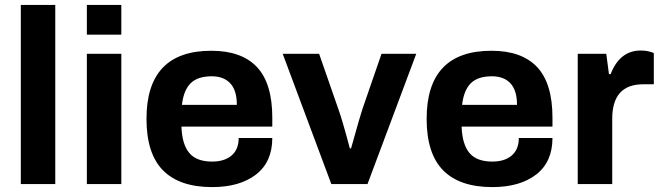

<svg xmlns="http://www.w3.org/2000/svg" viewBox="-20 -743 2668 775"><path d="M64 0V-723.1H203.1V0Z M330.6 -603V-723.1H469.7V-603ZM330.6 0V-525.9H469.7V0Z M836.4 12.2Q704.6 12.2 637.9 -55.4Q571.3 -123 571.3 -263.2Q571.3 -538.1 833 -538.1Q955.1 -538.1 1017.1 -472.4Q1079.1 -406.7 1079.1 -268.1V-231.9H712.4Q714.8 -160.6 743.9 -125.7Q772.9 -90.8 836.4 -90.8Q885.7 -90.8 914.6 -115.2Q943.4 -139.6 943.4 -186H1079.1Q1079.1 -89.4 1013.4 -38.6Q947.8 12.2 836.4 12.2ZM714.4 -319.8H936Q936 -378.4 909.4 -406.7Q882.8 -435.1 835 -435.1Q777.8 -435.1 749.5 -407Q721.2 -378.9 714.4 -319.8Z M1317.4 0 1121.1 -525.9H1268.1L1345.2 -304.2Q1361.3 -260.7 1392.1 -144H1397Q1436 -283.7 1443.4 -304.2L1520 -525.9H1660.2L1463.4 0Z M1967.3 12.2Q1835.4 12.2 1768.8 -55.4Q1702.1 -123 1702.1 -263.2Q1702.1 -538.1 1963.9 -538.1Q2085.9 -538.1 2147.9 -472.4Q2210 -406.7 2210 -268.1V-231.9H1843.3Q1845.7 -160.6 1874.8 -125.7Q1903.8 -90.8 1967.3 -90.8Q2016.6 -90.8 2045.4 -115.2Q2074.2 -139.6 2074.2 -186H2210Q2210 -89.4 2144.3 -38.6Q2078.6 12.2 1967.3 12.2ZM1845.2 -319.8H2066.9Q2066.9 -378.4 2040.3 -406.7Q2013.7 -435.1 1965.8 -435.1Q1908.7 -435.1 1880.4 -407Q1852.1 -378.9 1845.2 -319.8Z M2312 0V-525.9H2427.2L2438 -443.8H2444.8Q2481.4 -539.1 2566.9 -539.1Q2596.2 -539.1 2619.1 -528.8V-402.8H2576.2Q2451.2 -402.8 2451.2 -263.2V0Z"/></svg>

Font: Archivo
Style: Bold
Weight: 700
Designer: Hector Gatti
Foundry: Omnibus-Type
Version: Version 2.001